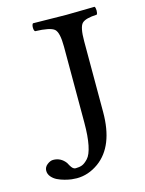

<svg xmlns="http://www.w3.org/2000/svg" viewBox="-103 -710 589 780"><g transform="rotate(-15 192.0 -320.0)"><path d="M294.9 -522.9V-225.1Q294.9 -82 214.8 -23.9Q171.4 7.3 122.6 7.3Q113.3 7.3 100.8 5.9Q88.4 4.4 72 0Q55.7 -4.4 42.2 -11Q28.8 -17.6 19.3 -28.8Q9.8 -40 9.8 -54.2Q9.8 -69.3 22.9 -79.6Q36.1 -89.8 47.9 -89.8Q80.1 -89.8 100.1 -63Q101.1 -61 106.4 -51.5Q111.8 -42 116.9 -37.6Q122.1 -33.2 127.9 -33.2Q144 -33.2 155.5 -37.6Q167 -42 180.9 -56.9Q194.8 -71.8 202.4 -108.9Q210 -146 210 -203.1V-522.9Q210 -583 192.9 -597.4Q175.8 -611.8 112.8 -613.8Q107.9 -617.7 107.9 -629.9Q107.9 -642.1 112.8 -647Q212.9 -645 252 -645Q273.9 -645 372.1 -647Q376 -642.1 376 -630.1Q376 -618.2 372.1 -613.8Q324.2 -611.8 309.6 -596.9Q294.9 -582 294.9 -522.9Z"/></g></svg>

Font: Linux Libertine Capitals
Style: Small Caps
Weight: 400
Designer: Philipp H. Poll
Foundry: Philipp H. Poll
Version: Version 5.1.3